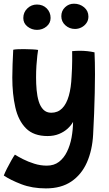

<svg xmlns="http://www.w3.org/2000/svg" viewBox="-32 -755 591 1038"><path d="M216 263.5Q142 263.5 83.5 241Q25 218.5 -11.5 194Q-6 179.5 5.2 157Q16.5 134.5 28.8 113Q41 91.5 48.5 81Q65 91.5 92.5 105.5Q120 119.5 153.5 130Q187 140.5 221 140.5Q260 140.5 286.8 120Q313.5 99.5 330.2 65.2Q347 31 354.8 -11Q362.5 -53 363 -96Q353 -77.5 333.8 -59.8Q314.5 -42 287.2 -30.8Q260 -19.5 225 -19.5Q150 -19.5 108.5 -61.2Q67 -103 50.8 -174.8Q34.5 -246.5 34.5 -336Q34.5 -370.5 36 -408Q37.5 -445.5 39.5 -486Q47 -488 62.8 -488.8Q78.5 -489.5 96.5 -489.5Q120 -489.5 142.8 -488.2Q165.5 -487 174 -485Q172.5 -477.5 169.8 -454.8Q167 -432 165 -400.8Q163 -369.5 163 -336.5Q163 -302 166 -268.2Q169 -234.5 177.5 -206.8Q186 -179 202.5 -162.2Q219 -145.5 245 -145.5Q280.5 -145.5 304 -169.2Q327.5 -193 340 -237Q352.5 -281 355 -341Q356.5 -361 357.2 -383.5Q358 -406 358.2 -426Q358.5 -446 358.2 -460.2Q358 -474.5 358 -478.5Q368.5 -479.5 379 -480Q389.5 -480.5 400 -480.5Q441 -480.5 479 -472Q481.5 -420.5 481.5 -353Q481.5 -306.5 480.2 -252.2Q479 -198 476.8 -141Q474.5 -84 471.5 -28Q467 57 438 122.8Q409 188.5 354 226Q299 263.5 216 263.5ZM168 -593.5Q139.5 -593.5 116.8 -611.2Q94 -629 94 -657.5Q94 -688.5 115.8 -709.5Q137.5 -730.5 167.5 -730.5Q200 -730.5 220.8 -709.5Q241.5 -688.5 241.5 -658Q241.5 -630 219.5 -611.8Q197.5 -593.5 168 -593.5ZM373.5 -598.5Q343.5 -598.5 321.5 -618.2Q299.5 -638 299.5 -667.5Q299.5 -696.5 319.8 -715.8Q340 -735 368 -735Q399.5 -735 422.8 -715.5Q446 -696 446 -665.5Q446 -645.5 435.5 -630.5Q425 -615.5 408.5 -607Q392 -598.5 373.5 -598.5Z"/></svg>

Font: Grandstander Thin SemiBold
Style: Regular
Weight: 600
Version: Version 1.200